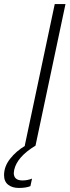

<svg xmlns="http://www.w3.org/2000/svg" viewBox="-97 -719 343 947"><path d="M226 -699 78 0H77Q-13 55 -27 119Q-29 131 -29 134Q-29 171 14 171Q38 171 61 162L53 199Q32 208 -4 208Q-37 208 -57 192Q-77 176 -77 145Q-77 102 -47 64Q-17 26 27 0H25L173 -699Z"/></svg>

Font: Prompt ExtraLight
Style: Italic
Weight: 275
Italic angle: -12°
Designer: Katatrad Team
Foundry: CadsonDemak
Version: Version 1.000